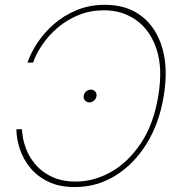

<svg xmlns="http://www.w3.org/2000/svg" viewBox="-20 -756 728 785"><path d="M286.1 8.8Q222.2 8.8 176.8 -13.4Q131.3 -35.6 102.8 -71Q74.2 -106.4 60.8 -147.7Q47.4 -189 46.9 -227.5H69.8Q71.3 -190.4 84.7 -152.8Q98.1 -115.2 124.8 -83.7Q151.4 -52.2 192.6 -33Q233.9 -13.7 290 -13.7Q364.7 -13.7 434.8 -53.5Q504.9 -93.3 556.6 -171.1Q608.4 -249 627 -363.3Q646 -476.6 620.1 -554.7Q594.2 -632.8 537.4 -673.3Q480.5 -713.9 405.8 -713.9Q349.1 -713.9 301.8 -694.6Q254.4 -675.3 217.3 -644Q180.2 -612.8 154.3 -575.2Q128.4 -537.6 115.2 -500H92.3Q105.5 -539.1 132.6 -580.3Q159.7 -621.6 200 -657Q240.2 -692.4 293 -714.4Q345.7 -736.3 409.7 -736.3Q499.5 -736.3 559.6 -689.5Q619.6 -642.6 643.8 -558.8Q668 -475.1 649.4 -363.3Q631.3 -252 579.3 -168.2Q527.3 -84.5 451.7 -37.8Q376 8.8 286.1 8.8ZM345.7 -337.4Q334 -337.4 327.1 -345.7Q320.3 -354 322.3 -365.2Q324.2 -375.5 332.8 -382.6Q341.3 -389.6 351.1 -389.6Q362.8 -389.6 369.6 -381.6Q376.5 -373.5 374.5 -362.3Q372.6 -351.6 364.3 -344.5Q356 -337.4 345.7 -337.4Z"/></svg>

Font: Inter 24pt Thin
Style: Italic
Weight: 250
Italic angle: -9.3988°
Version: Version 4.001;git-66647c0bb